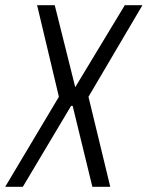

<svg xmlns="http://www.w3.org/2000/svg" viewBox="-50 -720 569 740"><path d="M224 -312 38 0H-30L177 -347L93 -700H161L240 -384L431 -700H499L291 -347L375 0H306L230 -312Z"/></svg>

Font: Marvel
Style: Bold Italic
Weight: 700
Italic angle: -12°
Designer: Carolina Trebol
Foundry: Carolina Trebol
Version: Version 1.001